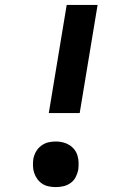

<svg xmlns="http://www.w3.org/2000/svg" viewBox="-20 -755 540 783"><path d="M179 -294 252 -735H378L305 -294ZM207 8Q193 8 178.5 5Q164 2 152.5 -5.5Q141 -13 132.5 -24.5Q124 -36 119.5 -49.5Q115 -63 114.5 -78Q114 -93 116 -107Q119 -123 127 -137Q135 -151 148.5 -161Q162 -171 177 -174.5Q192 -178 208 -178Q222 -178 236.5 -174.5Q251 -171 263 -163.5Q275 -156 283.5 -145Q292 -134 296 -120.5Q300 -107 300.5 -92Q301 -77 299 -62Q296 -47 288.5 -32.5Q281 -18 267.5 -8.5Q254 1 238.5 4.5Q223 8 207 8Z"/></svg>

Font: Iosevka Term Curly Extrabold
Style: Italic
Weight: 800
Italic angle: -9°
Designer: Belleve Invis
Foundry: Belleve Invis
Version: Version 32.3.0